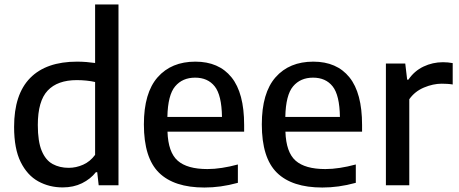

<svg xmlns="http://www.w3.org/2000/svg" viewBox="-20 -828 2049 858"><path d="M260 9.5Q200.5 9.5 151.2 -17.5Q102 -44.5 72.5 -103.8Q43 -163 43 -261Q43 -406.5 114.8 -479.5Q186.5 -552.5 324.5 -552.5Q345.5 -552.5 366.5 -550.8Q387.5 -549 405 -546.5V-808H509.5V0H421L414.5 -58.5H408.5Q384.5 -28 346.5 -9.2Q308.5 9.5 260 9.5ZM287 -78Q320 -78 351.5 -92Q383 -106 405 -136V-461.5Q388.5 -465.5 366.5 -467.8Q344.5 -470 323.5 -470Q237 -470 193 -423.2Q149 -376.5 149 -269.5Q149 -195.5 166.5 -153.8Q184 -112 215.2 -95Q246.5 -78 287 -78Z M893.5 10Q758 10 690.5 -56.2Q623 -122.5 623 -272Q623 -413 684.5 -482.8Q746 -552.5 853 -552.5Q958 -552.5 1014.5 -482.5Q1071 -412.5 1071 -269.5V-239.5H728.5Q731.5 -147.5 774 -110Q816.5 -72.5 907 -72.5Q938 -72.5 972 -77.8Q1006 -83 1043 -93V-11Q1002.5 0 966 5Q929.5 10 893.5 10ZM852 -481Q795.5 -481 762.8 -442.2Q730 -403.5 728 -305.5H972Q970.5 -403 939.5 -442Q908.5 -481 852 -481Z M1420.5 10Q1285 10 1217.5 -56.2Q1150 -122.5 1150 -272Q1150 -413 1211.5 -482.8Q1273 -552.5 1380 -552.5Q1485 -552.5 1541.5 -482.5Q1598 -412.5 1598 -269.5V-239.5H1255.5Q1258.5 -147.5 1301 -110Q1343.5 -72.5 1434 -72.5Q1465 -72.5 1499 -77.8Q1533 -83 1570 -93V-11Q1529.5 0 1493 5Q1456.5 10 1420.5 10ZM1379 -481Q1322.5 -481 1289.8 -442.2Q1257 -403.5 1255 -305.5H1499Q1497.5 -403 1466.5 -442Q1435.5 -481 1379 -481Z M1704.5 0V-544H1791L1799.5 -472H1805Q1831.5 -511 1872.5 -530.5Q1913.5 -550 1959.5 -550Q1982 -550 2003 -546V-450.5Q1991 -452.5 1978.8 -453.2Q1966.5 -454 1954 -454Q1915.5 -454 1874.5 -436.8Q1833.5 -419.5 1809 -384.5V0Z"/></svg>

Font: Encode Sans Md
Style: Regular
Weight: 500
Designer: Multiple Designers
Foundry: Impallari Type
Version: Version 3.002; ttfautohint (v1.8.3) -l 8 -r 50 -G 200 -x 14 